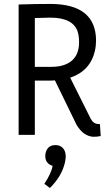

<svg xmlns="http://www.w3.org/2000/svg" viewBox="-20 -682 546 971"><path d="M156.2 0V-274.4H237.3Q251 -274.4 257.8 -275.4L367.2 -50.8Q401.4 6.8 452.1 9.8Q473.6 9.8 489.3 5.9L485.4 -54.7H476.6Q451.2 -56.6 438.5 -82L335 -289.1Q436.5 -323.2 460 -424.8Q465.8 -450.2 465.8 -478.5Q463.9 -661.1 236.3 -662.1Q148.4 -662.1 74.2 -659.2V0ZM234.4 -592.8Q349.6 -592.8 373 -521.5Q379.9 -499 379.9 -468.8Q379.9 -368.2 283.2 -347.7Q262.7 -343.8 237.3 -343.8H156.2V-590.8Q205.1 -592.8 234.4 -592.8ZM312.5 111.3Q312.5 65.4 276.4 53.7Q267.6 51.8 259.8 51.8Q226.6 51.8 213.9 81.1Q209 92.8 209 106.4Q209 142.6 241.2 155.3Q244.1 156.2 246.1 156.2Q240.2 193.4 204.1 248L232.4 268.6Q293 209 308.6 138.7Q311.5 124 312.5 111.3Z"/></svg>

Font: Yaldevi Colombo Medium
Style: Regular
Weight: 500
Designer: Sol Matas, Denzil Rajitha, Kosala Senevirathne and Pathum Egodawatta
Foundry: Mooniak
Version: Version 1.020 ; ttfautohint (v1.6)